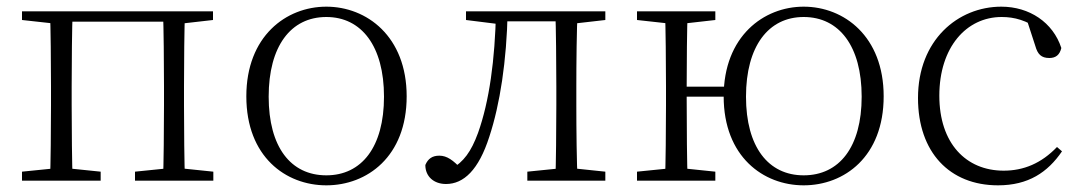

<svg xmlns="http://www.w3.org/2000/svg" viewBox="-20 -542 3249 576"><path d="M130 0H198C196 -48 195 -158 195 -226V-283C195 -349 196 -460 198 -508H130C132 -460 133 -349 133 -283V-226C133 -158 132 -48 130 0ZM469 0H535C533 -48 532 -158 532 -226V-283C532 -349 533 -460 535 -508H469C471 -460 472 -349 472 -283V-226C472 -158 471 -48 469 0ZM46 0H282V-27L175 -38H155L46 -27ZM385 0H620V-27L514 -38H493L385 -27ZM46 -482 155 -470H163V-508H46ZM502 -470H514L619 -482V-508H502ZM163 -477H502V-508H163Z M959 14C1081 14 1200 -72 1200 -253C1200 -433 1080 -522 959 -522C838 -522 719 -433 719 -253C719 -72 837 14 959 14ZM959 -16C852 -16 786 -101 786 -252C786 -403 852 -491 959 -491C1065 -491 1132 -403 1132 -252C1132 -101 1065 -16 959 -16Z M1318 10C1371 10 1416 -32 1448 -132C1480 -229 1500 -359 1503 -508H1468C1465 -363 1448 -238 1414 -143C1393 -86 1371 -57 1334 -35V-26H1364V-35C1340 -61 1321 -75 1298 -75C1277 -75 1264 -66 1256 -47C1256 -12 1282 10 1318 10ZM1378 -482 1474 -470H1481V-508H1378ZM1483 -478H1675V-508H1483ZM1562 0H1796V-27L1691 -38H1671L1562 -27ZM1646 0H1713C1710 -48 1709 -158 1709 -226V-283C1709 -349 1710 -460 1713 -508H1646C1648 -460 1649 -349 1649 -283V-226C1649 -158 1648 -48 1646 0ZM1679 -470H1691L1796 -482V-508H1679Z M1891 0H2126V-27L2020 -38H2000L1891 -27ZM1891 -482 2000 -470H2020L2126 -482V-508H1891ZM1975 0H2043C2041 -48 2040 -158 2040 -256V-277C2040 -349 2041 -460 2043 -508H1975C1977 -460 1978 -349 1978 -283V-226C1978 -158 1977 -48 1975 0ZM2008 -252H2192V-282H2008ZM2391 14C2513 14 2631 -72 2631 -253C2631 -433 2512 -522 2391 -522C2271 -522 2151 -433 2151 -253C2151 -72 2270 14 2391 14ZM2391 -16C2285 -16 2218 -101 2218 -252C2218 -403 2285 -491 2391 -491C2498 -491 2565 -403 2565 -252C2565 -101 2498 -16 2391 -16Z M2974 14C3065 14 3123 -25 3166 -88L3151 -101C3104 -52 3051 -30 2991 -30C2878 -30 2798 -112 2798 -255C2798 -400 2879 -491 2985 -491C3024 -491 3059 -481 3101 -452L3058 -490L3086 -404C3093 -379 3104 -368 3128 -368C3147 -368 3159 -377 3164 -398C3139 -475 3068 -522 2984 -522C2854 -522 2734 -422 2734 -248C2734 -85 2829 14 2974 14Z"/></svg>

Font: Source Han Serif CN VF
Style: Regular
Weight: 250
Designer: Ryoko NISHIZUKA 西塚涼子 (kana & ideographs); Frank Grießhammer (Latin, Greek & Cyrillic); Wenlong ZHANG 张文龙 (bopomofo); San
Foundry: Adobe
Version: Version 2.002;hotconv 1.1.0;makeotfexe 2.6.0